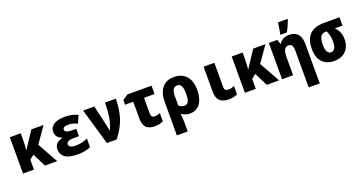

<svg xmlns="http://www.w3.org/2000/svg" viewBox="-48 -1646 5163 2747"><g transform="rotate(-20 2533.5 -272.5)"><path d="M38 0V-553H204V-458Q204 -423 201.5 -377.5Q199 -332 195 -298H198Q214 -323 228.5 -345.5Q243 -368 261 -396L366 -553H552L384 -313L558 0H371L270 -203L204 -151V0Z M871 10Q735 10 676.5 -34Q618 -78 618 -154Q618 -212 653.5 -244Q689 -276 741 -285V-290Q702 -302 674.5 -333Q647 -364 647 -412Q647 -463 677 -495.5Q707 -528 759 -544Q811 -560 877 -560Q982 -560 1071 -518L1021 -401Q987 -418 955.5 -427Q924 -436 885 -436Q801 -436 801 -392Q801 -364 829 -352.5Q857 -341 917 -341H972V-229H907Q835 -229 808.5 -214Q782 -199 782 -173Q782 -150 805.5 -134Q829 -118 890 -118Q942 -118 987 -130Q1032 -142 1068 -160V-28Q1029 -9 982 0.5Q935 10 871 10Z M1315 0 1154 -553H1324L1397 -239Q1401 -220 1405 -197.5Q1409 -175 1412 -156H1416Q1453 -233 1469.5 -327Q1486 -421 1486 -553H1651Q1651 -447 1633 -353Q1615 -259 1573.5 -172.5Q1532 -86 1462 0Z M2043 10Q1962 10 1916.5 -30.5Q1871 -71 1871 -176V-426H1746V-497L1829 -553H2195V-426H2035V-183Q2035 -153 2050 -138.5Q2065 -124 2090 -124Q2110 -124 2130.5 -129Q2151 -134 2173 -142V-18Q2148 -6 2115 2Q2082 10 2043 10Z M2293 -273Q2293 -405 2355.5 -482.5Q2418 -560 2539 -560Q2653 -560 2721 -487Q2789 -414 2789 -270Q2789 -187 2765.5 -124Q2742 -61 2696 -25.5Q2650 10 2582 10Q2512 10 2459 -26H2449Q2454 10 2456 41.5Q2458 73 2458 105V240H2293ZM2540 -121Q2582 -121 2601.5 -156Q2621 -191 2621 -276Q2621 -360 2601.5 -395.5Q2582 -431 2540 -431Q2499 -431 2478.5 -399Q2458 -367 2458 -298V-156Q2473 -140 2495.5 -130.5Q2518 -121 2540 -121Z M3171 10Q3116 10 3075 -7Q3034 -24 3011 -64Q2988 -104 2988 -173V-553H3152V-183Q3152 -149 3169.5 -136.5Q3187 -124 3214 -124Q3238 -124 3258 -129Q3278 -134 3302 -144V-19Q3277 -5 3244.5 2.5Q3212 10 3171 10Z M3416 0V-553H3582V-458Q3582 -423 3579.5 -377.5Q3577 -332 3573 -298H3576Q3592 -323 3606.5 -345.5Q3621 -368 3639 -396L3744 -553H3930L3762 -313L3936 0H3749L3648 -203L3582 -151V0Z M3982 0V-553H4111L4132 -486H4141Q4164 -522 4200.5 -542.5Q4237 -563 4292 -563Q4380 -563 4424 -511Q4468 -459 4468 -359V240H4300V-312Q4300 -374 4284 -399.5Q4268 -425 4234 -425Q4186 -425 4168 -384Q4150 -343 4150 -261V0ZM4178 -622Q4183 -641 4188.5 -671.5Q4194 -702 4198 -733.5Q4202 -765 4204 -785H4351V-773Q4336 -734 4318 -692Q4300 -650 4275 -606H4178Z M4775 10Q4661 10 4595.5 -59.5Q4530 -129 4530 -264Q4530 -407 4602.5 -480Q4675 -553 4824 -553H5057V-426H4939Q4977 -391 4998 -343Q5019 -295 5019 -233Q5019 -162 4990.5 -107Q4962 -52 4907 -21Q4852 10 4775 10ZM4775 -123Q4814 -123 4833 -159Q4852 -195 4852 -261Q4852 -313 4843 -350.5Q4834 -388 4815 -426H4801Q4748 -426 4723 -387.5Q4698 -349 4698 -265Q4698 -197 4716.5 -160Q4735 -123 4775 -123Z"/></g></svg>

Font: Noto Sans Mono SemiCondensed Black
Style: Regular
Weight: 900
Width: 4
Designer: Monotype Design Team
Foundry: Monotype Imaging Inc.
Version: Version 2.014; ttfautohint (v1.8.4.7-5d5b)